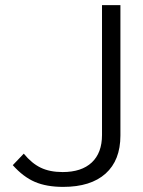

<svg xmlns="http://www.w3.org/2000/svg" viewBox="-20 -720 561 751"><path d="M30 -74 73 -119Q104 -81 139.5 -64Q175 -47 225 -47Q299 -47 339 -84.5Q379 -122 379 -192V-700H451V-190Q451 -93 393 -41Q335 11 227 11Q162 11 116.5 -8.5Q71 -28 30 -74Z"/></svg>

Font: KoHo
Style: Regular
Weight: 400
Version: Version 1.000; ttfautohint (v1.6)